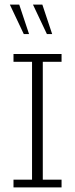

<svg xmlns="http://www.w3.org/2000/svg" viewBox="-20 -819 328 839"><path d="M39 0V-34H120V-549H39V-583H249V-549H167V-34H249V0ZM185 -670 124 -799H165L208 -670ZM84 -670 23 -799H64L107 -670Z"/></svg>

Font: Rokkitt ExtraLight
Style: Regular
Weight: 250
Version: Version 3.103